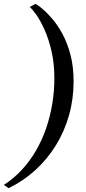

<svg xmlns="http://www.w3.org/2000/svg" viewBox="-35 -851 450 1003"><path d="M349.5 -425.5Q349.5 -333.5 325.5 -248.8Q301.5 -164 256.5 -91.2Q211.5 -18.5 149 38.2Q86.5 95 10 132L-15 115Q36.5 82 78.5 36.8Q120.5 -8.5 152.5 -63.5Q184.5 -118.5 205.8 -180.2Q227 -242 238 -308.2Q249 -374.5 249 -441.5Q249 -518.5 234.5 -582Q220 -645.5 198.5 -693.8Q177 -742 155.5 -772.8Q134 -803.5 120 -814.5L151 -831Q163.5 -824 187 -804.5Q210.5 -785 238.5 -752.2Q266.5 -719.5 291.8 -672.8Q317 -626 333.2 -564.5Q349.5 -503 349.5 -425.5Z"/></svg>

Font: Merriweather 120pt Medium
Style: Italic
Weight: 500
Italic angle: -7.8°
Version: Version 2.101